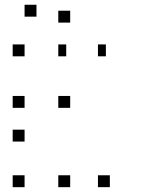

<svg xmlns="http://www.w3.org/2000/svg" viewBox="-20 -820 707 807"><path d="M441.7 -83.3V-33.3H391.7V-83.3ZM275 -83.3V-33.3H225V-83.3ZM83.3 -83.3V-33.3H33.3V-83.3ZM83.3 -275V-225H33.3V-275ZM275 -416.7V-366.7H225V-416.7ZM83.3 -416.7V-366.7H33.3V-416.7ZM425 -633.3V-583.3H391.7V-633.3ZM258.3 -633.3V-583.3H225V-633.3ZM83.3 -633.3V-583.3H33.3V-633.3ZM275 -775V-725H225V-775ZM133.3 -800V-750H83.3V-800Z"/></svg>

Font: 0xA000-Boxes
Style: Boxes
Weight: 400
Version: Version 0.1